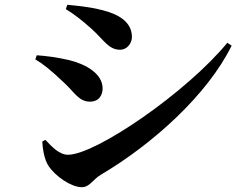

<svg xmlns="http://www.w3.org/2000/svg" viewBox="-20 -756 1040 799"><path d="M361 -636C414 -588 432 -549 480 -549C508 -549 529 -575 529 -602C529 -666 471 -697 409 -713C346 -729 299 -732 260 -736L254 -718C286 -699 322 -671 361 -636ZM263 -112C224 -112 191 -151 169 -174L156 -167C157 -140 164 -93 181 -67C210 -22 277 23 320 23C354 23 367 -10 400 -29C618 -158 844 -363 944 -566L926 -578C756 -371 378 -112 263 -112ZM240 -418C287 -377 306 -333 354 -333C395 -333 407 -364 407 -388C407 -449 338 -489 267 -506C215 -518 174 -523 133 -526L127 -509C158 -491 194 -462 240 -418Z"/></svg>

Font: Noto Serif CJK JP
Style: Bold
Weight: 700
Designer: Ryoko NISHIZUKA 西塚涼子 (kana & ideographs); Frank Grießhammer (Latin, Greek & Cyrillic); Wenlong ZHANG 张文龙 (bopomofo); San
Foundry: Adobe Systems Incorporated
Version: Version 1.000;PS 1;hotconv 16.6.53;makeotf.lib2.5.65590